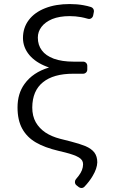

<svg xmlns="http://www.w3.org/2000/svg" viewBox="-20 -747 570 954"><path d="M356.9 143.8Q352.3 149.5 352.3 157.3Q352.3 161.9 354.2 166.4Q356.2 170.8 360.1 173.7L371.8 182.9Q377.8 187.1 384.6 187.1Q393.1 187.1 399.5 180.8Q424 155.2 440.3 127.5Q462.4 90.6 463.4 59.7Q463.4 30.2 448.9 10.7Q434.3 -8.2 404.5 -21Q375.7 -32.7 331.7 -44L278.4 -57.5Q236.2 -68.5 206 -88.4Q175.4 -109 157.7 -139.6Q140.3 -170.5 140.3 -213.1Q141 -296.2 193.2 -338.1Q245.4 -380.7 344.1 -380.7H392.8Q401.6 -380.7 407.7 -386.7Q413.7 -392.8 413.7 -401.6V-419.7Q413.7 -428.6 407.7 -434.7Q401.6 -440.7 392.8 -440.7H345.5Q288 -440.7 247.5 -455.3Q207 -470.5 187.9 -496.8Q168 -523.1 168 -560Q168 -589.5 186.1 -613.3Q204.2 -637.4 239.3 -652.3Q275.6 -666.9 326.3 -666.9Q354.8 -666.9 382.8 -661.9Q397.7 -659.1 416.5 -653.8Q419.7 -652.7 422.6 -652.7Q429.7 -652.7 435.5 -657.5Q441.4 -662.3 442.8 -669.7L446.4 -688.2Q446.7 -689.6 446.7 -692.5Q446.7 -698.9 442.6 -704.4Q438.6 -709.9 432.2 -712Q414.1 -717.7 394.2 -721.2Q362.6 -726.9 326.3 -726.9Q256.7 -726.9 204.5 -706.3Q152 -685.7 123.2 -647.7Q94.1 -609.4 94.1 -557.9Q94.5 -511.4 125.7 -473.7Q157 -436.8 213.1 -415.5L223.7 -411.6Q143.1 -387.4 101.9 -329.9Q67.1 -282.3 67.1 -213.1Q67.1 -150.2 90.2 -108Q113.6 -65.3 158 -39.4Q201.7 -13.8 270.6 2.5L302.9 10.3Q350.9 22.4 372.2 35.5Q382.1 41.5 387.8 50.1Q392.8 58.2 392.8 69.2Q392.8 83.5 387.1 98.4Q381.7 112.2 371.4 125.7Q366.8 132.1 356.9 143.8Z"/></svg>

Font: DeltaSans Light
Style: Regular
Weight: 300
Designer: Rasmus Andersson
Foundry: rsms
Version: Version 3.012